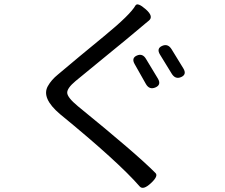

<svg xmlns="http://www.w3.org/2000/svg" viewBox="-20 -814 1040 887"><path d="M602 -518Q586 -546 612.5 -557.5Q639 -569 655 -541L710 -450Q726 -422 698 -410Q670 -398 654 -426ZM773 -586 827 -498Q844 -470 817 -458Q790 -446 773 -474L719 -562Q702 -590 729 -602Q756 -614 773 -586ZM606 -789Q616 -804 653.5 -771Q691 -738 668 -719L651 -705Q624 -683 604.5 -666Q585 -649 476.5 -560.5Q368 -472 329 -439.5Q290 -407 290.5 -385.5Q291 -364 339 -324Q612 -102 698 -15Q713 -1 677.5 32Q642 65 626 48Q527 -66 257 -287Q170 -361 201 -416Q217 -445 248 -470Q339 -547 461 -647Q583 -747 606 -789Z"/></svg>

Font: Raw Maruko Gothic CJK TC
Style: Regular
Weight: 400
Version: Version 1.001